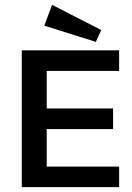

<svg xmlns="http://www.w3.org/2000/svg" viewBox="-20 -773 547 793"><path d="M398 -649 376 -600 163 -667 195 -753ZM472 -480H173V-325H447V-240H173V-85H472V0H70V-565H472Z"/></svg>

Font: MB Grotesk
Style: Regular
Weight: 400
Designer: Nawras Khrais
Foundry: Nawras Khrais
Version: Version 1.000;PS 001.000;hotconv 1.0.88;makeotf.lib2.5.64775